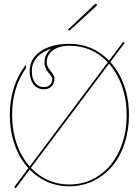

<svg xmlns="http://www.w3.org/2000/svg" viewBox="-20 -998 745 1031"><path d="M345.7 -839.8 489.3 -975.6Q493.7 -980 498 -975.6Q502.9 -970.7 499 -966.8L352.5 -833ZM256.8 -737.3Q206.1 -721.2 178.5 -689.9Q150.9 -658.7 150.9 -616.7Q150.9 -576.2 168.7 -553.2Q186.5 -530.3 215.3 -530.3Q236.3 -530.3 248.5 -542.5Q260.7 -554.7 260.7 -575.7Q260.7 -582 254.2 -590.8Q247.6 -599.6 240 -608.2Q232.4 -616.7 225.8 -631.6Q219.2 -646.5 219.2 -663.1Q219.2 -709.5 256.8 -737.3ZM352.5 -762.7Q477.5 -762.7 565.4 -672.4L641.1 -772.9L648.9 -767.1L572.3 -665Q620.1 -612.8 646.2 -539.6Q672.4 -466.3 672.4 -379.9Q672.4 -297.9 648.4 -226.6Q624.5 -155.3 582.3 -105.2Q540 -55.2 480.7 -26.4Q421.4 2.4 352.5 2.4Q227.1 2.4 139.6 -87.4L64 13.2L56.2 6.8L132.3 -95.2Q85 -147 59.1 -220Q33.2 -293 32.7 -379.9Q32.7 -460.4 55.4 -530Q78.1 -599.6 120.1 -650.9V-631.8Q44.9 -528.8 44.9 -379.9Q45.4 -296.4 70.1 -225.3Q94.7 -154.3 139.6 -104L559.1 -663.6Q474.6 -752.4 352.5 -752.4Q297.9 -752.4 264.4 -728Q231 -703.6 231 -663.1Q231 -646 241.5 -630.6Q252 -615.2 262.2 -601.8Q272.5 -588.4 272.5 -575.7Q272.5 -549.8 256.8 -534.2Q241.2 -518.6 215.3 -518.6Q181.2 -518.6 160.2 -545.4Q139.2 -572.3 139.2 -616.7Q139.2 -682.1 198 -722.4Q256.8 -762.7 352.5 -762.7ZM352.5 -7.3Q440.9 -7.3 511.2 -55.2Q581.5 -103 620.8 -188.2Q660.2 -273.4 660.2 -379.9Q660.2 -463.4 635.3 -534.2Q610.4 -605 565.4 -655.8L146 -96.7Q231 -7.3 352.5 -7.3Z"/></svg>

Font: ZnikomitNo24
Style: Thin
Weight: 300
Designer: gluk
Foundry: gluk
Version: Version 0.55